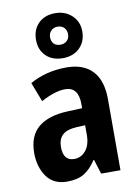

<svg xmlns="http://www.w3.org/2000/svg" viewBox="-93 -897 690 967"><g transform="rotate(-10 252.0 -413.0)"><path d="M267 -557Q353 -557 399 -508Q445 -459 445 -363V0H346L323 -74H320Q292 -31 258.5 -10.5Q225 10 171 10Q102 10 67 -39.5Q32 -89 32 -161Q32 -247 83.5 -290.5Q135 -334 234 -338L309 -341V-362Q309 -450 241 -450Q214 -450 183 -440Q152 -430 117 -411L79 -510Q117 -532 164.5 -544.5Q212 -557 267 -557ZM266 -252Q215 -249 192.5 -228Q170 -207 170 -167Q170 -96 226 -96Q262 -96 285.5 -125Q309 -154 309 -205V-254ZM258 -606Q204 -606 172 -637.5Q140 -669 140 -720Q140 -772 172 -804Q204 -836 258 -836Q309 -836 343 -804Q377 -772 377 -722Q377 -670 344 -638Q311 -606 258 -606ZM258 -675Q278 -675 291 -687.5Q304 -700 304 -721Q304 -741 291.5 -754Q279 -767 258 -767Q238 -767 225 -754Q212 -741 212 -721Q212 -700 223.5 -687.5Q235 -675 258 -675Z"/></g></svg>

Font: Noto Sans Lao Condensed
Style: Bold
Weight: 700
Width: 3
Designer: Monotype Design Team
Foundry: Monotype Imaging Inc.
Version: Version 2.003; ttfautohint (v1.8.4.7-5d5b)